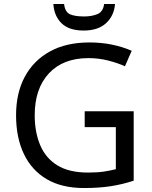

<svg xmlns="http://www.w3.org/2000/svg" viewBox="-20 -938 768 968"><path d="M407 -377H654V-27Q596 -8 537 1Q478 10 403 10Q292 10 216 -34.5Q140 -79 100.5 -161.5Q61 -244 61 -357Q61 -469 105 -551Q149 -633 231.5 -678.5Q314 -724 431 -724Q491 -724 544.5 -713Q598 -702 644 -682L610 -604Q572 -621 524.5 -633Q477 -645 426 -645Q298 -645 226.5 -568Q155 -491 155 -357Q155 -272 182.5 -206.5Q210 -141 269 -104.5Q328 -68 424 -68Q471 -68 504 -73Q537 -78 564 -85V-297H407ZM560 -918Q555 -858 514.5 -821Q474 -784 402 -784Q328 -784 290.5 -820.5Q253 -857 249 -918H303Q308 -877 333 -866Q358 -855 404 -855Q443 -855 471.5 -867Q500 -879 505 -918Z"/></svg>

Font: Noto Sans Multani
Style: Regular
Weight: 400
Designer: Monotype Design Team
Foundry: Monotype Imaging Inc.
Version: Version 2.002; ttfautohint (v1.8.4.7-5d5b)